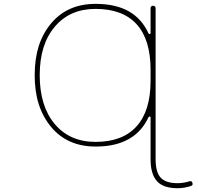

<svg xmlns="http://www.w3.org/2000/svg" viewBox="-20 -783 1040 1008"><path d="M912.1 205.1Q837.9 205.1 804.7 168.9Q770.5 131.8 770.5 52.7V-166Q770.5 -169.9 766.6 -170.9H765.6Q761.7 -171.9 759.8 -168Q724.6 -91.8 657.2 -53.7Q587.9 -13.7 484.4 -13.7Q483.4 -13.7 481.4 -13.7Q408.2 -13.7 350.1 -39.1Q292 -64.5 249 -115.7Q206.1 -167 183.6 -235.4Q162.1 -302.7 162.1 -388.2Q162.1 -473.6 183.6 -542Q206.1 -610.4 249 -661.1Q292 -711.9 350.1 -737.3Q408.2 -762.7 481.4 -762.7Q586.9 -762.7 656.2 -723.6Q724.6 -684.6 759.8 -607.4Q761.7 -603.5 765.6 -604.5H766.6Q770.5 -605.5 770.5 -610.4V-740.2Q770.5 -746.1 774.4 -749.5Q778.3 -752.9 783.7 -752.9Q789.1 -752.9 793 -749.5Q796.9 -746.1 796.9 -740.2V52.7Q796.9 121.1 823.7 149.9Q850.6 178.7 912.1 178.7Q942.4 178.7 974.6 168.9Q986.3 165 990.2 176.8Q991.2 179.7 991.2 182.6Q991.2 190.4 982.4 193.4Q948.2 205.1 912.1 205.1ZM481.4 -736.3Q346.7 -736.3 267.6 -642.6Q188.5 -549.8 188.5 -388.2Q188.5 -226.6 266.6 -132.8Q345.7 -38.1 481.4 -38.1Q624 -38.1 697.3 -120.1Q770.5 -201.2 770.5 -358.4V-417Q770.5 -575.2 697.3 -655.8Q624 -736.3 481.4 -736.3Z"/></svg>

Font: Rounded-L Mgen+ 2m thin
Style: Regular
Weight: 100
Designer: [Source Han Sans]
Ryoko NISHIZUKA  (kana & ideographs); Paul D. Hunt (Latin, Greek & Cyrillic); Wenlong ZHANG  (bopomofo
Version: Version 1.059.20150602